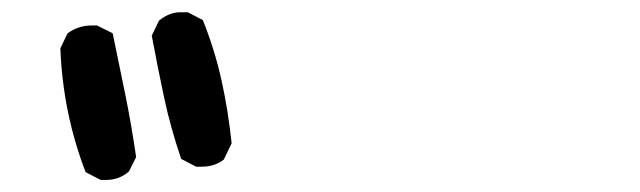

<svg xmlns="http://www.w3.org/2000/svg" viewBox="-20 -850 1040 312"><path d="M128.9 -808.6Q131.8 -808.6 137.7 -808.6L163.1 -795.9L183.6 -696.3Q193.4 -648.4 201.2 -594.7L189.5 -571.3Q173.8 -557.6 152.3 -557.6Q149.4 -557.6 143.6 -557.6L119.1 -570.3Q82 -667 78.1 -771.5L89.8 -795.9Q107.4 -808.6 128.9 -808.6ZM238.3 -816.4Q254.9 -830.1 273.4 -830.1Q279.3 -830.1 285.2 -830.1L309.6 -817.4Q329.1 -768.6 339.8 -720.2Q350.6 -671.9 356.4 -617.2L344.7 -592.8L343.8 -590.8Q329.1 -579.1 307.6 -579.1Q304.7 -579.1 298.8 -579.1L274.4 -591.8Q256.8 -643.6 246.6 -691.9Q236.3 -740.2 226.6 -792Z"/></svg>

Font: JasonHandwriting2
Style: SemiBold
Weight: 600
Version: Version 1.04.7